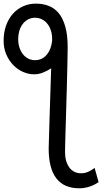

<svg xmlns="http://www.w3.org/2000/svg" viewBox="-20 -811 565 1061"><path d="M524.9 195.3Q502 211.4 474.1 220.5Q446.3 229.5 417.5 229.5Q334 229.5 291.5 174.8Q249 120.1 249 9.8Q249 3.4 249.8 -20.3Q250.5 -43.9 251.5 -79.1Q252.4 -114.3 253.9 -158.2Q255.4 -202.1 256.8 -249Q258.3 -295.9 259.8 -343.5Q261.2 -391.1 262.7 -433.6Q243.2 -420.4 218.8 -410.4Q194.3 -400.4 168.5 -400.4Q137.2 -400.4 106.9 -413.8Q76.7 -427.2 53 -451.7Q29.3 -476.1 14.6 -510.3Q0 -544.4 0 -585.9Q0 -632.3 13.7 -670.2Q27.3 -708 51.3 -734.9Q75.2 -761.7 107.9 -776.4Q140.6 -791 178.2 -791Q216.3 -791 248.5 -778.8Q280.8 -766.6 304.2 -738.5Q327.6 -710.4 340.8 -664.1Q354 -617.7 354 -549.3Q354 -509.8 352.3 -450.4Q350.6 -391.1 349.1 -319.8Q348.6 -308.1 347.9 -281.5Q347.2 -254.9 346.2 -220.5Q345.2 -186 344 -147.7Q342.8 -109.4 341.8 -74.2Q340.8 -39.1 340.1 -11.5Q339.4 16.1 339.4 29.3Q339.4 56.6 345.7 78.1Q352.1 99.6 363.5 115Q375 130.4 391.1 138.4Q407.2 146.5 427.2 146.5Q448.7 146.5 466.6 138.7Q484.4 130.9 502.9 117.2ZM173.3 -478.5Q195.3 -478.5 212.2 -487.5Q229 -496.6 240.7 -511.5Q252.4 -526.4 259 -545.2Q265.6 -564 267.6 -583Q268.1 -588.4 268.1 -591.3V-595.7Q268.1 -623 260.5 -644.8Q252.9 -666.5 240.2 -681.6Q227.5 -696.8 210.2 -704.8Q192.9 -712.9 173.3 -712.9Q151.9 -712.9 134.8 -703.6Q117.7 -694.3 105.5 -678.2Q93.3 -662.1 86.9 -640.9Q80.6 -619.6 80.6 -595.7Q80.6 -570.3 87.4 -548.8Q94.2 -527.3 106.4 -511.7Q118.7 -496.1 135.7 -487.3Q152.8 -478.5 173.3 -478.5Z"/></svg>

Font: Andika FrenchTight
Style: Regular
Weight: 400
Designer: Victor Gaultney, Annie Olsen, Julie Remington, Don Collingsworth, Eric Hays, Becca Hirsbrunner
Foundry: SIL International
Version: Version 5.000 ; Dig1 Dig4Opn Dig7 LnSpcTght